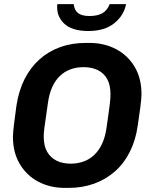

<svg xmlns="http://www.w3.org/2000/svg" viewBox="-20 -905 743 935"><path d="M296 10Q224 10 167 -20Q110 -50 76.5 -106Q43 -162 43 -239Q43 -259 48.5 -302.5Q54 -346 60 -390Q71 -463 99.5 -519.5Q128 -576 172 -615.5Q216 -655 273 -675.5Q330 -696 397 -696H416Q487 -696 544.5 -666Q602 -636 635.5 -580Q669 -524 669 -447Q669 -426 663.5 -383.5Q658 -341 651 -295Q641 -223 612.5 -166Q584 -109 539.5 -70Q495 -31 438 -10.5Q381 10 314 10ZM324 -108Q359 -108 388.5 -119Q418 -130 440.5 -152Q463 -174 478 -207Q493 -240 499 -284Q505 -327 509 -355Q513 -383 515 -400.5Q517 -418 517.5 -428.5Q518 -439 518 -447Q518 -491 502 -520Q486 -549 456.5 -563.5Q427 -578 387 -578Q352 -578 322.5 -567Q293 -556 270.5 -534Q248 -512 233.5 -479Q219 -446 213 -401Q207 -358 203 -330.5Q199 -303 196.5 -285.5Q194 -268 193.5 -257.5Q193 -247 193 -238Q193 -195 209.5 -166Q226 -137 255.5 -122.5Q285 -108 324 -108ZM410 -754Q329 -754 291 -791.5Q253 -829 259 -885H339Q342 -855 360.5 -841Q379 -827 416 -827Q455 -827 479 -841Q503 -855 514 -885H594Q583 -829 536 -791.5Q489 -754 410 -754Z"/></svg>

Font: Chivo Medium SemiBold
Style: Italic
Weight: 600
Italic angle: -8.05°
Version: Version 2.002